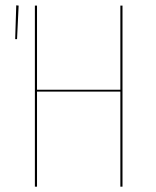

<svg xmlns="http://www.w3.org/2000/svg" viewBox="-20 -701 584 721"><path d="M432 -357H119V0H111V-680H119V-364H432V-680H440V0H432ZM50 -680 44 -554H37L41 -681Z"/></svg>

Font: Fira Sans Compressed Eight
Style: Regular
Weight: 100
Width: 1
Designer: bBox Type GmbH & Carrois Corporate GbR & Edenspiekermann AG
Foundry: bBox Type GmbH & Carrois Corporate GbR & Edenspiekermann AG
Version: Version 4.301